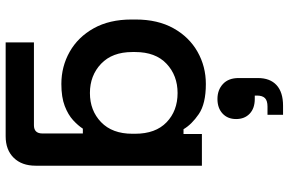

<svg xmlns="http://www.w3.org/2000/svg" viewBox="-191 -630 1021 679"><g transform="rotate(90 319.5 -290.5)"><path d="M49 -245V-260Q49 -338 80 -393.5Q111 -449 163 -478.5Q215 -508 277 -508Q347 -508 383.5 -483Q420 -458 437 -429H454V-494H566V94Q566 143 538 171.5Q510 200 462 200H130V100H423Q452 100 452 70V-73H435Q424 -56 405 -38.5Q386 -21 355 -9Q324 3 277 3Q215 3 163 -26.5Q111 -56 80 -111.5Q49 -167 49 -245ZM309 -98Q371 -98 412 -137.5Q453 -177 453 -248V-258Q453 -330 412.5 -369Q372 -408 309 -408Q247 -408 205.5 -369Q164 -330 164 -258V-248Q164 -177 205.5 -137.5Q247 -98 309 -98ZM386 -781V-726H357Q336 -726 327 -717Q318 -708 318 -689V-681H330Q363 -681 382 -663Q401 -645 401 -615Q401 -585 381.5 -567Q362 -549 330 -549Q298 -549 277 -568.5Q256 -588 256 -624V-692Q256 -735 281 -758Q306 -781 354 -781Z"/></g></svg>

Font: Space Grotesk Light SemiBold
Style: Regular
Weight: 600
Version: Version 2.000